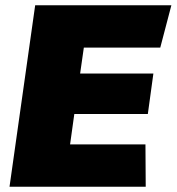

<svg xmlns="http://www.w3.org/2000/svg" viewBox="-20 -706 668 726"><path d="M16 0 113 -686H628L586 -526H297L283 -428H560L539 -275H261L245 -160H530L531 0Z"/></svg>

Font: Chivo Medium Black
Style: Italic
Weight: 900
Italic angle: -8.05°
Version: Version 2.002